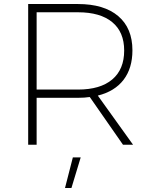

<svg xmlns="http://www.w3.org/2000/svg" viewBox="-20 -719 762 954"><path d="M591 0 426 -237Q401 -233 367 -233H162V0H120V-699H367Q497 -699 567.5 -639Q638 -579 638 -469Q638 -380 594 -322.5Q550 -265 466 -244L641 0ZM368 -274Q478 -274 537.5 -324Q597 -374 597 -468Q597 -560 537.5 -609Q478 -658 368 -658H162V-274ZM342 63H381L335 215H303Z"/></svg>

Font: Gontserrat ExtraLight
Style: Regular
Weight: 275
Designer: Julieta Ulanovsky
Foundry: Julieta Ulanovsky
Version: Version 6.001